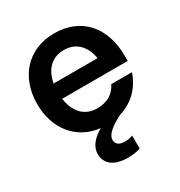

<svg xmlns="http://www.w3.org/2000/svg" viewBox="-175 -654 926 987"><g transform="rotate(-30 288.5 -160.0)"><path d="M300 212C323 212 351 209 374 201V124C358 129 343 132 327 132C297 132 275 120 275 93C275 65 305 35 374 0C453 -23 510 -81 536 -159H413C391 -113 350 -87 289 -87C214 -87 168 -139 157 -220H546V-250C546 -419 450 -532 289 -532C128 -532 32 -415 32 -260C32 -117 114 -6 254 10C206 36 173 74 173 117C173 183 227 212 300 212ZM158 -310C172 -386 217 -433 289 -433C361 -433 406 -386 419 -310Z"/></g></svg>

Font: Aspekta 600
Style: Regular
Weight: 600
Designer: Ivo Dolenc
Version: Version 2.100